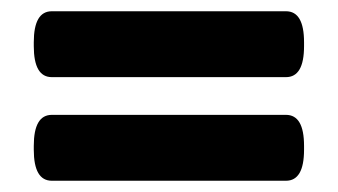

<svg xmlns="http://www.w3.org/2000/svg" viewBox="-20 -406 600 341"><path d="M72 -85Q40 -85 40 -140V-147Q40 -202 72 -202H488Q520 -202 520 -147V-140Q520 -85 488 -85ZM72 -269Q40 -269 40 -324V-331Q40 -386 72 -386H488Q520 -386 520 -331V-324Q520 -269 488 -269Z"/></svg>

Font: Asap ExtraBold
Style: Regular
Weight: 800
Designer: Pablo Cosgaya
Foundry: Omnibus-Type
Version: Version 3.001; ttfautohint (v1.8.4.7-5d5b)